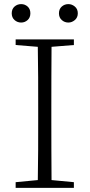

<svg xmlns="http://www.w3.org/2000/svg" viewBox="-20 -915 436 935"><path d="M127.9 -850.1Q127.9 -829.6 114.5 -817.4Q101.1 -805.2 83 -805.2Q64.5 -805.2 50.8 -817.4Q37.1 -829.6 37.1 -850.1Q37.1 -871.1 50.8 -883.1Q64.5 -895 83 -895Q101.1 -895 114.5 -883.1Q127.9 -871.1 127.9 -850.1ZM339.8 -723.1V-695.8L231 -687Q230.5 -614.3 230.2 -540Q230 -465.8 230 -390.1V-333Q230 -258.8 230.2 -184.8Q230.5 -110.8 231 -38.1L339.8 -27.8V0H56.2V-27.8L164.1 -38.1Q165.5 -110.8 165.8 -184.8Q166 -258.8 166 -333V-390.1Q166 -464.8 165.8 -539.1Q165.5 -613.3 164.1 -687L56.2 -695.8V-723.1ZM313 -895Q330.1 -895 344.5 -883.1Q358.9 -871.1 358.9 -850.1Q358.9 -829.6 344.5 -817.4Q330.1 -805.2 313 -805.2Q294.4 -805.2 280.8 -817.4Q267.1 -829.6 267.1 -850.1Q267.1 -871.1 280.8 -883.1Q294.4 -895 313 -895Z"/></svg>

Font: Source Han Serif CN ExtraLight
Style: Regular
Weight: 250
Designer: Ryoko NISHIZUKA  (kana & ideographs); Frank Grießhammer (Latin, Greek & Cyrillic); Wenlong ZHANG  (bopomofo); Sandoll Co
Foundry: Adobe Systems Incorporated
Version: Version 1.001;PS 1.001;hotconv 16.6.54;makeotf.lib2.5.65590